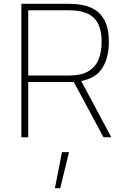

<svg xmlns="http://www.w3.org/2000/svg" viewBox="-20 -720 653 1007"><path d="M92 0V-700H343Q413 -700 459 -679Q505 -658 528 -614Q551 -570 551 -500Q551 -419 517.5 -364.5Q484 -310 406 -295L564 0H523L367 -290H128V0ZM128 -324H343Q407 -324 444 -346.5Q481 -369 497 -408.5Q513 -448 513 -500Q513 -587 472 -626.5Q431 -666 343 -666H128ZM268 267 305 78H342L296 267Z"/></svg>

Font: TitilliumWeb ExtraLight
Style: Regular
Weight: 400
Designer: Mohamed Gaber, Accademia di Belle Arti di Urbino and others
Foundry: Kief Type Foundry, Accademia di Belle Arti di Urbino and others
Version: Version 3.000; ttfautohint (v1.8.2)